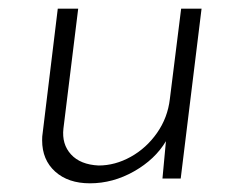

<svg xmlns="http://www.w3.org/2000/svg" viewBox="-20 -411 549 442"><path d="M444 -391 396 0H354L362 -86Q337 -44 288.5 -16.5Q240 11 187 11Q137 11 107 -16Q77 -43 77 -88Q77 -98 78 -103L113 -391H160L126 -115Q122 -79 143.5 -55.5Q165 -32 207 -30Q245 -30 281 -50Q317 -70 341.5 -105Q366 -140 371 -183L397 -391Z"/></svg>

Font: Josefin Sans Light
Style: Italic
Weight: 300
Italic angle: -7°
Designer: Santiago Orozco
Foundry: Typemade
Version: Version 2.000